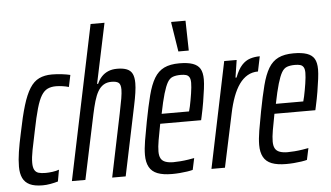

<svg xmlns="http://www.w3.org/2000/svg" viewBox="-52 -828 1588 921"><g transform="rotate(-5 742.5 -367.5)"><path d="M118 8Q79 8 56 -3Q33 -14 22.5 -36Q12 -58 12 -91Q12 -123 18 -162Q24 -201 35 -251Q51 -331 66.5 -382Q82 -433 101 -463Q120 -493 146 -505.5Q172 -518 208 -518Q232 -518 256 -515Q280 -512 296 -508L284 -451Q271 -455 254 -457.5Q237 -460 222 -460Q199 -460 182 -452Q165 -444 152 -423Q139 -402 127.5 -362Q116 -322 103 -257Q91 -201 84 -165Q77 -129 77 -104Q77 -82 83.5 -70Q90 -58 103 -54Q116 -50 137 -50Q152 -50 170.5 -52.5Q189 -55 202 -60L192 -4Q175 1 155.5 4.5Q136 8 118 8Z M259 0 414 -743H481L420 -454H425Q434 -474 447 -488Q460 -502 478.5 -510Q497 -518 522 -518Q551 -518 569 -510.5Q587 -503 595 -486.5Q603 -470 603 -442Q603 -422 599 -395Q595 -368 588 -335L518 0H453L516 -304Q525 -347 529.5 -374Q534 -401 534 -417Q534 -442 523.5 -450Q513 -458 489 -458Q467 -458 451 -448Q435 -438 424 -419Q413 -400 405 -372.5Q397 -345 390 -312L324 0Z M741 8Q698 8 671 -2.5Q644 -13 631.5 -36Q619 -59 619 -94Q619 -123 625.5 -162.5Q632 -202 642 -254Q656 -327 669 -377.5Q682 -428 700.5 -459Q719 -490 748 -504Q777 -518 821 -518Q861 -518 885.5 -509.5Q910 -501 921 -482.5Q932 -464 932 -431Q932 -413 928.5 -385.5Q925 -358 919.5 -324.5Q914 -291 906 -255L902 -237H705Q696 -191 690.5 -159Q685 -127 685 -105Q685 -84 692 -71.5Q699 -59 714.5 -53.5Q730 -48 752 -48Q766 -48 785.5 -49.5Q805 -51 824 -54Q843 -57 853 -59L841 -3Q830 0 813.5 2.5Q797 5 778 6.5Q759 8 741 8ZM716 -284H848L854 -308Q860 -336 865 -368.5Q870 -401 870 -420Q870 -438 864.5 -447Q859 -456 849 -459Q839 -462 823 -462Q801 -462 785.5 -456.5Q770 -451 759.5 -433Q749 -415 738.5 -379.5Q728 -344 716 -284ZM822 -575 800 -714V-719H869L872 -580V-575Z M931 0 1037 -510H1097L1084 -426H1089Q1104 -465 1122 -484.5Q1140 -504 1162 -511Q1184 -518 1209 -518L1194 -446Q1166 -446 1143.5 -433Q1121 -420 1103.5 -395.5Q1086 -371 1073 -336Q1060 -301 1051 -258L996 0Z M1291 8Q1248 8 1221 -2.5Q1194 -13 1181.5 -36Q1169 -59 1169 -94Q1169 -123 1175.5 -162.5Q1182 -202 1192 -254Q1206 -327 1219 -377.5Q1232 -428 1250.5 -459Q1269 -490 1298 -504Q1327 -518 1371 -518Q1411 -518 1435.5 -509.5Q1460 -501 1471 -482.5Q1482 -464 1482 -431Q1482 -413 1478.5 -385.5Q1475 -358 1469.5 -324.5Q1464 -291 1456 -255L1452 -237H1255Q1246 -191 1240.5 -159Q1235 -127 1235 -105Q1235 -84 1242 -71.5Q1249 -59 1264.5 -53.5Q1280 -48 1302 -48Q1316 -48 1335.5 -49.5Q1355 -51 1374 -54Q1393 -57 1403 -59L1391 -3Q1380 0 1363.5 2.5Q1347 5 1328 6.5Q1309 8 1291 8ZM1266 -284H1398L1404 -308Q1410 -336 1415 -368.5Q1420 -401 1420 -420Q1420 -438 1414.5 -447Q1409 -456 1399 -459Q1389 -462 1373 -462Q1351 -462 1335.5 -456.5Q1320 -451 1309.5 -433Q1299 -415 1288.5 -379.5Q1278 -344 1266 -284Z"/></g></svg>

Font: Saira UltraCondensed Medium
Style: Italic
Weight: 500
Width: 1
Italic angle: -12°
Designer: Hector Gatti with collaboration of the Omnibus-Type team
Foundry: Omnibus-Type
Version: Version 1.101